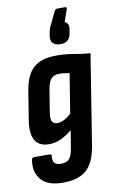

<svg xmlns="http://www.w3.org/2000/svg" viewBox="-103 -811 641 1062"><g transform="rotate(-10 218.0 -280.0)"><path d="M246 -502Q300 -502 345 -493.5Q390 -485 436 -482L356 19Q342 113 297 155Q252 197 163 197Q76 197 39.5 153Q3 109 15 42Q18 30 28 30H115Q128 30 126 42Q123 66 133 79Q143 92 170 92Q201 92 216 75.5Q231 59 238 16L254 -82Q222 -55 190 -40.5Q158 -26 124 -26Q67 -26 45 -65Q23 -104 36 -181L61 -336Q75 -424 118.5 -463Q162 -502 246 -502ZM190 -133Q207 -133 226 -142.5Q245 -152 267 -171L303 -393Q290 -396 275 -398Q260 -400 245 -400Q217 -400 201 -383.5Q185 -367 178 -326L157 -196Q152 -162 160 -147.5Q168 -133 190 -133ZM341 -757Q353 -757 349 -745L325 -676Q337 -672 342.5 -660.5Q348 -649 344 -628L341 -610Q333 -560 283 -560Q255 -560 240.5 -573.5Q226 -587 230 -613L233 -631Q235 -644 239 -656Q243 -668 251 -682L281 -745Q288 -757 297 -757Z"/></g></svg>

Font: Sofia Sans Condensed ExtraBold
Style: Italic
Weight: 800
Italic angle: -9°
Version: Version 4.100